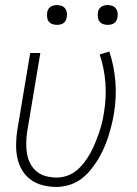

<svg xmlns="http://www.w3.org/2000/svg" viewBox="-20 -729 540 757"><path d="M203 8Q175 8 149 1.5Q123 -5 102 -20Q81 -35 67.5 -57.5Q54 -80 48.5 -106Q43 -132 43.5 -160Q44 -188 48 -215L99 -520H139L87 -209Q84 -188 83.5 -166Q83 -144 86.5 -123Q90 -102 99.5 -84Q109 -66 124.5 -53Q140 -40 161 -34.5Q182 -29 204 -29Q224 -29 244.5 -36Q265 -43 282 -57Q299 -71 312.5 -89Q326 -107 336.5 -126Q347 -145 355 -164.5Q363 -184 370 -204Q377 -224 382 -244.5Q387 -265 390 -286Q400 -345 395.5 -403Q391 -461 373 -514L411 -526Q430 -469 435 -406.5Q440 -344 429 -280Q425 -256 419 -232.5Q413 -209 405.5 -186Q398 -163 387.5 -140Q377 -117 363.5 -95.5Q350 -74 333.5 -54.5Q317 -35 296 -20.5Q275 -6 250.5 1Q226 8 203 8ZM405 -631Q395 -631 386.5 -634Q378 -637 372.5 -644Q367 -651 366 -660.5Q365 -670 366 -680Q367 -686 370 -692Q373 -698 379 -702Q385 -706 391.5 -707.5Q398 -709 404 -709Q414 -709 422.5 -706Q431 -703 436.5 -696Q442 -689 443.5 -679.5Q445 -670 443 -660Q442 -654 439 -648Q436 -642 430.5 -638Q425 -634 418 -632.5Q411 -631 405 -631ZM205 -631Q195 -631 186.5 -634Q178 -637 172.5 -644Q167 -651 166 -660.5Q165 -670 166 -680Q167 -686 170 -692Q173 -698 179 -702Q185 -706 191.5 -707.5Q198 -709 204 -709Q214 -709 222.5 -706Q231 -703 236.5 -696Q242 -689 243.5 -679.5Q245 -670 243 -660Q242 -654 239 -648Q236 -642 230.5 -638Q225 -634 218 -632.5Q211 -631 205 -631Z"/></svg>

Font: Iosevka Extralight Oblique
Style: Regular
Weight: 200
Italic angle: -9°
Monospace: yes
Designer: Belleve Invis
Foundry: Belleve Invis
Version: Version 32.5.0; ttfautohint (v1.8.4)